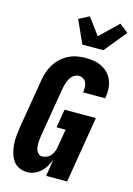

<svg xmlns="http://www.w3.org/2000/svg" viewBox="-146 -1068 797 1149"><g transform="rotate(15 253.0 -493.5)"><path d="M143 8Q115 8 91.5 -3Q68 -14 54 -34.5Q40 -55 33 -80Q26 -105 24 -131.5Q22 -158 24.5 -185Q27 -212 31 -240L82 -545Q86 -570 94.5 -596Q103 -622 117.5 -645.5Q132 -669 153 -688.5Q174 -708 199 -720.5Q224 -733 250.5 -738Q277 -743 303 -743Q330 -743 355.5 -739Q381 -735 404 -723.5Q427 -712 444.5 -694Q462 -676 471.5 -653Q481 -630 483 -603.5Q485 -577 481 -550L479 -540H342L343 -544Q345 -559 344.5 -574Q344 -589 338 -601.5Q332 -614 320 -621.5Q308 -629 293 -629Q282 -629 271 -624Q260 -619 251.5 -610.5Q243 -602 237.5 -591.5Q232 -581 228 -570Q224 -559 221.5 -548Q219 -537 217 -526L166 -221Q164 -209 163 -197.5Q162 -186 162 -174Q162 -162 163.5 -151Q165 -140 170 -130Q175 -120 183.5 -113Q192 -106 204 -106Q219 -106 234 -113Q249 -120 259 -133Q269 -146 274 -161Q279 -176 281 -190L299 -297H243L262 -411H456L388 0H258L275 -106Q267 -84 255 -63.5Q243 -43 225.5 -26.5Q208 -10 186 -1Q164 8 143 8ZM264 -815 200 -957 264 -990 340 -887 452 -995 506 -952 394 -815Z"/></g></svg>

Font: Iosevka Term Curly Hv Obl
Style: Regular
Weight: 900
Italic angle: -9°
Designer: Belleve Invis
Foundry: Belleve Invis
Version: Version 32.3.0